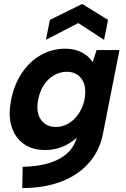

<svg xmlns="http://www.w3.org/2000/svg" viewBox="-20 -754 638 974"><path d="M470 -500H586L502 -74Q485 11 431 72.5Q377 134 291 167Q205 200 93 200L95 92Q215 90 286 49Q357 8 373 -69V-71L391 -77Q361 -42 314 -17.5Q267 7 208 7Q143 7 99 -25Q55 -57 38 -114.5Q21 -172 37 -250Q53 -328 92.5 -386Q132 -444 188.5 -475.5Q245 -507 311 -507Q345 -507 372.5 -497.5Q400 -488 419.5 -472.5Q439 -457 450 -438ZM174 -250Q161 -187 186.5 -148.5Q212 -110 264 -110Q296 -110 325.5 -126.5Q355 -143 377.5 -175Q400 -207 409 -250Q417 -295 407.5 -326Q398 -357 374.5 -373.5Q351 -390 320 -390Q285 -390 254.5 -372.5Q224 -355 203 -323.5Q182 -292 174 -250ZM508 -552 377 -637 213 -552 233 -653 397 -734 528 -653Z"/></svg>

Font: Albert Sans
Style: Bold Italic
Weight: 700
Italic angle: -11.25°
Designer: Andreas Rasmussen
Foundry: a.Foundry
Version: Version 1.025